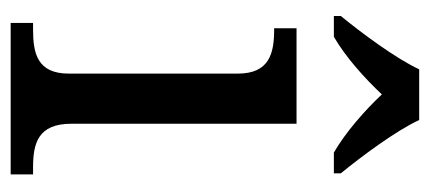

<svg xmlns="http://www.w3.org/2000/svg" viewBox="-243 -563 806 360"><g transform="rotate(90 160.0 -383.0)"><path d="M10 -619V-606H49C87 -628 127 -664 157 -696C187 -664 228 -628 266 -606H305V-619C274 -657 226 -721 205 -766H110C89 -721 41 -657 10 -619ZM23 0H307V-42H294C249 -42 212 -51 212 -114V-536H33V-494H36C80 -494 118 -485 118 -426V-109C118 -50 80 -42 36 -42H23Z"/></g></svg>

Font: Noto Serif Balinese
Style: Regular
Weight: 400
Designer: Monotype Design Team
Foundry: Monotype Imaging Inc.
Version: Version 2.005